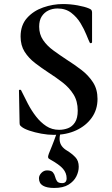

<svg xmlns="http://www.w3.org/2000/svg" viewBox="-20 -656 555 951"><path d="M174 -524Q174 -486 193.5 -457.5Q213 -429 244.5 -406Q276 -383 311 -360Q349 -336 383.5 -309.5Q418 -283 440.5 -248.5Q463 -214 463 -166Q463 -113 434.5 -73Q406 -33 357.5 -10.5Q309 12 247 12Q217 12 184.5 6Q152 0 125.5 -9Q99 -18 87 -28Q83 -31 80 -34.5Q77 -38 77 -47L74 -206Q73 -211 78.5 -211.5Q84 -212 85 -208Q100 -177 118 -142.5Q136 -108 158.5 -79Q181 -50 209 -31.5Q237 -13 273 -13Q296 -13 317 -21Q338 -29 351.5 -50Q365 -71 365 -108Q365 -155 344 -188.5Q323 -222 290 -247.5Q257 -273 221 -296Q186 -319 154 -343.5Q122 -368 102 -399.5Q82 -431 82 -475Q82 -531 113.5 -566.5Q145 -602 193.5 -619Q242 -636 292 -636Q328 -636 364 -629.5Q400 -623 421 -614Q431 -610 433.5 -605Q436 -600 436 -594V-447Q436 -444 431.5 -442.5Q427 -441 425 -444Q419 -456 408 -483.5Q397 -511 379 -541Q361 -571 333 -592.5Q305 -614 265 -614Q240 -614 219.5 -604Q199 -594 186.5 -574.5Q174 -555 174 -524ZM279 2Q274 23 275.5 39Q277 55 286.5 68Q296 81 315 92Q336 105 353 122.5Q370 140 370 170Q370 194 358 218Q346 242 319.5 258.5Q293 275 248 275Q212 275 192.5 263.5Q173 252 173 227Q173 213 185 200.5Q197 188 213 188Q234 188 242 197.5Q250 207 253 219.5Q256 232 262.5 241.5Q269 251 288 251Q310 251 310 227Q310 201 292 180Q274 159 227 133Q220 130 218.5 124Q217 118 222 105Q232 81 237 68Q242 55 247.5 41Q253 27 262 1Z"/></svg>

Font: Cormorant Infant Light
Style: Bold
Weight: 700
Version: Version 4.001